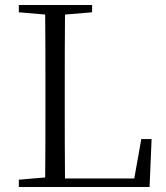

<svg xmlns="http://www.w3.org/2000/svg" viewBox="-20 -745 661 765"><path d="M55 -696 160 -687C161 -590 161 -490 161 -390V-329C161 -234 161 -136 160 -38L55 -29V0H576L584 -191H543L515 -34H239C238 -134 238 -232 238 -316V-373C238 -488 238 -589 239 -687L347 -696V-725H55Z"/></svg>

Font: Noto Serif CJK KR Light
Style: Regular
Weight: 300
Designer: Ryoko NISHIZUKA 西塚涼子 (kana & ideographs); Frank Grießhammer (Latin, Greek & Cyrillic); Wenlong ZHANG 张文龙 (bopomofo); San
Foundry: Adobe
Version: Version 2.001;hotconv 1.1.0;makeotfexe 2.6.0